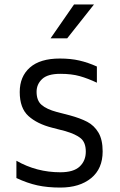

<svg xmlns="http://www.w3.org/2000/svg" viewBox="-20 -829 541 866"><path d="M54 0ZM54 -26V-104Q145 -52 252 -52Q312 -52 339.5 -78Q367 -104 367 -145Q367 -186 344.5 -205Q322 -224 273 -238L215 -253Q148 -270 108.5 -305.5Q69 -341 69 -414Q69 -484 115 -524.5Q161 -565 250 -565Q299 -565 338 -556Q377 -547 417 -529V-456Q377 -475 340 -485.5Q303 -496 252 -496Q195 -496 170 -472.5Q145 -449 145 -415Q145 -375 168 -355.5Q191 -336 236 -324L294 -309Q342 -296 373.5 -279.5Q405 -263 424 -231Q443 -199 443 -146Q443 -68 391 -25.5Q339 17 252 17Q194 17 148.5 7Q103 -3 54 -26ZM314 -809H404L283 -656H208Z"/></svg>

Font: Biryani Light
Style: Regular
Weight: 300
Designer: Dan Reynolds and Mathieu Réguer
Foundry: Dan Reynolds and Mathieu Réguer
Version: Version 1.004; ttfautohint (v1.1) -l 5 -r 5 -G 72 -x 0 -D la